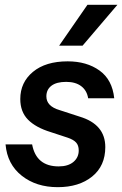

<svg xmlns="http://www.w3.org/2000/svg" viewBox="-20 -764 506 795"><path d="M225 -575 342 -744H466L322 -575ZM3 -166H113Q130 -75 223 -75Q262 -75 284 -93.5Q306 -112 306 -141Q306 -162 295 -174Q284 -186 260 -194L190 -217Q128 -236 96 -268.5Q64 -301 64 -354Q64 -423 116.5 -466.5Q169 -510 260 -510Q339 -510 392 -472Q445 -434 453 -357H345Q340 -389 316.5 -407Q293 -425 254 -425Q214 -425 193 -409Q172 -393 172 -365Q172 -324 227 -308L310 -281Q416 -249 416 -155Q416 -77 361.5 -33Q307 11 219 11Q130 11 70 -36.5Q10 -84 3 -166Z"/></svg>

Font: CBA Beacon Sans Bold
Style: Italic
Weight: 700
Italic angle: -13°
Designer: Wei Huang
Foundry: Wei Huang
Version: Version 1.002